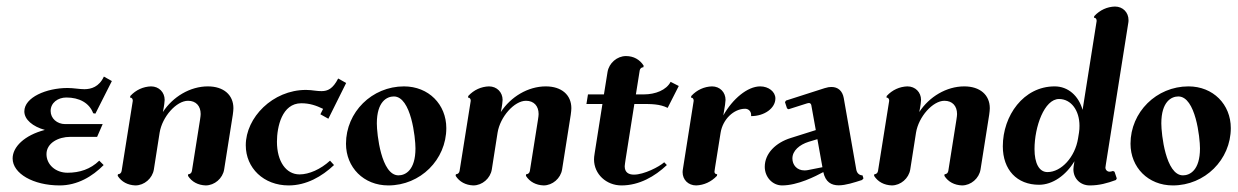

<svg xmlns="http://www.w3.org/2000/svg" viewBox="-20 -562 3784 587"><path d="M117.2 -164.8C54.2 -148.4 18.6 -112.5 18.6 -77.6C18.6 -31.7 81.3 4.9 162.4 4.9C216.6 4.9 262.5 -22.5 296.9 -57.4L283.4 -70.8C256.6 -44.7 223.4 -33.9 186.5 -33.9C149.9 -33.9 122.1 -58.8 122.1 -90.8C122.1 -124.8 158.7 -143.6 194.8 -143.6H276.9L293.9 -182.6H179.4C154.1 -182.6 134.8 -200.2 134.8 -222.7C134.8 -247.6 156.7 -263.9 182.9 -263.9C222.2 -263.9 252.9 -247.6 264.9 -215.8L271.7 -214.6L322 -314.2L297.6 -327.9C283.2 -296.4 258.5 -289.3 238 -289.3C222.7 -289.3 204.8 -293 186.5 -293C122.1 -293 54.4 -264.4 54.4 -221.4C54.4 -196.5 80.1 -175 117.2 -164.8Z M351.8 -39.1C350.8 -33.2 346.4 -29.3 340.6 -29.3L339.8 -24.4C351.6 -5.9 370.6 3.9 393.8 4.9C421.1 4.9 446 -16.6 450.4 -43.9L468 -156.2C475.8 -205.1 519.3 -253.9 554.9 -253.9C579.1 -253.9 593.5 -238 593.5 -213.4C593.5 -209.7 592.8 -204.1 591.6 -196.3L566.7 -39.1C565.7 -33.2 561.3 -29.3 555.4 -29.3L554.7 -24.4C566.4 -5.9 585.4 3.9 608.6 4.9C636 4.9 660.9 -16.6 665.3 -43.9L691.7 -210.9C692.9 -219.2 693.6 -226.6 693.6 -231.2C693.6 -271.7 663.8 -297.9 615.5 -297.9C560.8 -297.9 508.3 -265.9 478 -219.5C482.2 -239.5 483.4 -252.9 483.4 -256.6C483.4 -279.8 466.1 -297.9 441.7 -297.9C418 -297.1 395.8 -287.4 378.4 -268.6L377.7 -263.7C383.1 -263.7 386 -259.8 386 -253.9Z M731.4 -117.9C731.4 -48.3 786.1 4.9 862.5 4.9C916.7 4.9 964.4 -22.5 1001.2 -57.4L989 -70.8C960.2 -44.4 924.8 -28.8 895.8 -28.8C854.5 -28.8 826.7 -68.6 826.7 -128.7C826.7 -173.8 841.8 -246.3 901.1 -246.3C927 -246.3 946.3 -239.5 967.8 -229.2L959.5 -212.6L983.9 -199L1038.3 -308.3L1013.9 -322C997.6 -290.3 981.7 -283.4 963.1 -283.4C956.8 -283.4 950 -283.9 942.6 -284.9C935.3 -285.9 925.3 -287.1 915.5 -287.1C813.7 -287.1 731.4 -202.6 731.4 -117.9Z M1132.1 -184.6C1132.1 -252 1163.3 -267.1 1184.1 -267.1C1237.1 -267.1 1250.2 -140.1 1250.2 -108.4C1250.2 -41 1219 -25.9 1198.2 -25.9C1145.3 -25.9 1132.1 -152.8 1132.1 -184.6ZM1037.8 -122.6C1037.8 -50.3 1091.8 4.9 1167.2 4.9C1265.1 4.9 1344.5 -73.7 1344.5 -170.4C1344.5 -242.7 1290.5 -297.9 1215.1 -297.9C1117.2 -297.9 1037.8 -219.2 1037.8 -122.6Z M1385 -39.1C1384 -33.2 1379.6 -29.3 1373.8 -29.3L1373 -24.4C1384.8 -5.9 1403.8 3.9 1427 4.9C1454.3 4.9 1479.2 -16.6 1483.6 -43.9L1501.2 -156.2C1509 -205.1 1552.5 -253.9 1588.1 -253.9C1612.3 -253.9 1626.7 -238 1626.7 -213.4C1626.7 -209.7 1626 -204.1 1624.8 -196.3L1599.9 -39.1C1598.9 -33.2 1594.5 -29.3 1588.6 -29.3L1587.9 -24.4C1599.6 -5.9 1618.7 3.9 1641.8 4.9C1669.2 4.9 1694.1 -16.6 1698.5 -43.9L1724.9 -210.9C1726.1 -219.2 1726.8 -226.6 1726.8 -231.2C1726.8 -271.7 1697 -297.9 1648.7 -297.9C1594 -297.9 1541.5 -265.9 1511.2 -219.5C1515.4 -239.5 1516.6 -252.9 1516.6 -256.6C1516.6 -279.8 1499.3 -297.9 1474.9 -297.9C1451.2 -297.1 1429 -287.4 1411.6 -268.6L1410.9 -263.7C1416.3 -263.7 1419.2 -259.8 1419.2 -253.9Z M1821.8 -244.1 1798.1 -93.8C1796.6 -85 1796.1 -79.1 1796.1 -74.7C1796.1 -29.8 1833.5 4.9 1880.1 4.9C1934.3 4.9 1981.9 -22.5 2018.8 -57.4L2010.7 -65.9C1995.4 -52 1948.7 -28.1 1918.2 -28.1C1901.9 -28.1 1889.9 -34.9 1889.9 -53.7C1889.9 -56.4 1891.6 -67.6 1892.6 -74.5L1919.4 -244.1H1941.9C1971.2 -244.1 1997.3 -244.1 2021.2 -232.2L2055.2 -299.1L2030.3 -311.8C2017.3 -286.6 1983.6 -273.4 1948.5 -273.4H1924.1L1935.8 -346.7C1936.8 -352.5 1941.2 -356.4 1947 -356.4L1947.8 -361.3C1936 -379.9 1917.2 -390.6 1893.8 -390.6C1866.5 -390.6 1841.8 -369.1 1837.4 -341.8L1826.4 -273.4H1777.6L1772.9 -244.1Z M2068.6 -49.8C2067.4 -42.7 2066.9 -38.6 2066.9 -35.9C2066.9 -12.5 2084 4.9 2108.6 4.9C2132.3 3.9 2154.3 -5.9 2171.9 -24.4L2172.6 -29.3C2167.5 -29.3 2164.3 -32.2 2164.3 -37.1C2164.3 -38.1 2165.3 -44.7 2166.3 -51L2183.1 -156.2C2189.5 -196.8 2223.1 -229.5 2258.1 -229.5C2268.3 -229.5 2276.4 -221.7 2276.4 -210.9V-207C2317.4 -207 2350.6 -231.4 2350.6 -261C2350.6 -281.5 2329.8 -297.9 2304.2 -297.9C2265.1 -297.9 2219.7 -259.5 2191.4 -209.2C2196.5 -237.3 2198.2 -252 2198.2 -256.6C2198.2 -279.8 2181.2 -297.9 2156.7 -297.9C2133.1 -297.1 2110.8 -287.4 2093.5 -268.6L2092.5 -263.7C2097.9 -263.7 2100.8 -259.8 2100.8 -253.9Z M2474.1 -164.3 2397.5 -140.1C2352.1 -126 2318.1 -93.3 2318.1 -52C2318.1 -20.5 2341.8 4.9 2371.1 4.9C2418.7 4.9 2472.9 -22.9 2497.1 -35.9C2503.7 -5.4 2521.5 4.6 2544.2 4.6C2565.2 4.6 2591.3 -3.9 2615.5 -11.7L2619.9 -16.6L2616.9 -25.9C2607.9 -25.9 2599.9 -32 2597.9 -43.5L2559.6 -262.2C2555.7 -284.2 2542 -296.1 2522 -296.1C2516.1 -296.1 2510.3 -295.4 2501.2 -292.5L2383.1 -254.6L2379.9 -249.8L2386.2 -230.5L2390.9 -228L2447.8 -246.1C2450.2 -246.8 2452.1 -247.1 2453.1 -247.1C2456.8 -247.1 2459.7 -244.4 2460.4 -240.5ZM2479 -136.5 2494.4 -50.8 2450 -42C2446.3 -41.3 2442.9 -41 2439.5 -41C2416.3 -41 2402.6 -57.9 2402.6 -77.6C2402.6 -101.3 2424.3 -119.6 2452.1 -128.4Z M2664.3 -39.1C2663.3 -33.2 2658.9 -29.3 2653.1 -29.3L2652.3 -24.4C2664.1 -5.9 2683.1 3.9 2706.3 4.9C2733.6 4.9 2758.5 -16.6 2762.9 -43.9L2780.5 -156.2C2788.3 -205.1 2831.8 -253.9 2867.4 -253.9C2891.6 -253.9 2906 -238 2906 -213.4C2906 -209.7 2905.3 -204.1 2904.1 -196.3L2879.2 -39.1C2878.2 -33.2 2873.8 -29.3 2867.9 -29.3L2867.2 -24.4C2878.9 -5.9 2897.9 3.9 2921.1 4.9C2948.5 4.9 2973.4 -16.6 2977.8 -43.9L3004.2 -210.9C3005.4 -219.2 3006.1 -226.6 3006.1 -231.2C3006.1 -271.7 2976.3 -297.9 2928 -297.9C2873.3 -297.9 2820.8 -265.9 2790.5 -219.5C2794.7 -239.5 2795.9 -252.9 2795.9 -256.6C2795.9 -279.8 2778.6 -297.9 2754.2 -297.9C2730.5 -297.1 2708.3 -287.4 2690.9 -268.6L2690.2 -263.7C2695.6 -263.7 2698.5 -259.8 2698.5 -253.9Z M3045.9 -114.7C3045.9 -43 3088.9 2.9 3156.7 2.9C3198.2 2.9 3239 -26.1 3264.9 -69.1C3262.5 -54.4 3261.7 -49.3 3261.7 -44.4C3261.7 -16.4 3282.5 4.9 3311.8 4.9C3340.6 4.9 3364.7 -1.7 3391.8 -11.7L3394.3 -16.6L3387.5 -36.9L3382.8 -39.3C3377.7 -37.6 3375.2 -37.1 3372.1 -37.1C3365.2 -37.1 3359.6 -42.7 3359.6 -49.8C3359.6 -50.8 3360.1 -54 3361.1 -60.5L3429.7 -493.2C3430.2 -495.8 3430.2 -498.3 3430.2 -500.7C3430.2 -523.9 3413.1 -542 3388.7 -542C3365 -541.3 3342.8 -531.5 3325.4 -512.7L3324.5 -507.8C3329.8 -507.8 3332.8 -504.4 3332.8 -498L3289.8 -226.1C3277.6 -269 3245.8 -297.9 3204.3 -297.9C3109.1 -297.9 3045.9 -208.3 3045.9 -114.7ZM3142.8 -106.2C3142.8 -174.8 3172.9 -259.3 3217.8 -259.3C3254.9 -259.3 3280.3 -224.1 3280.3 -177.5C3280.3 -170.7 3280 -163.6 3278.8 -156.5L3275.9 -138.7C3266.8 -82 3224.9 -35.9 3182.4 -35.9C3157 -35.9 3142.8 -62.7 3142.8 -106.2Z M3530.5 -184.6C3530.5 -252 3561.8 -267.1 3582.5 -267.1C3635.5 -267.1 3648.7 -140.1 3648.7 -108.4C3648.7 -41 3617.4 -25.9 3596.7 -25.9C3543.7 -25.9 3530.5 -152.8 3530.5 -184.6ZM3436.3 -122.6C3436.3 -50.3 3490.2 4.9 3565.7 4.9C3663.6 4.9 3742.9 -73.7 3742.9 -170.4C3742.9 -242.7 3689 -297.9 3613.5 -297.9C3515.6 -297.9 3436.3 -219.2 3436.3 -122.6Z"/></svg>

Font: RisaltypS01
Style: Medium
Weight: 500
Italic angle: -9°
Designer: gluk
Foundry: gluk
Version: Version 0.24